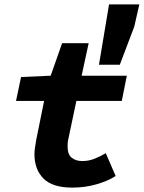

<svg xmlns="http://www.w3.org/2000/svg" viewBox="-20 -843 655 875"><path d="M310 12Q219 12 178 -29.5Q137 -71 137 -140Q137 -155 139.5 -170Q142 -185 145 -205L181 -383H53L76 -492L211 -498L263 -646H384L352 -498H558L535 -383H328L292 -212Q289 -199 288.5 -191Q288 -183 288 -175Q288 -139 307 -124Q326 -109 355 -109Q385 -109 413 -120.5Q441 -132 462 -145L507 -41Q474 -19 421 -3.5Q368 12 310 12ZM431 -548 477 -823H615L592 -722L526 -548Z"/></svg>

Font: Source Code Pro ExtraBold
Style: Italic
Weight: 800
Italic angle: -11°
Monospace: yes
Designer: Paul D. Hunt, Teo Tuominen
Foundry: Adobe Systems Incorporated
Version: Version 1.016;hotconv 1.0.116;makeotfexe 2.5.65601